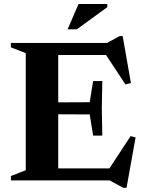

<svg xmlns="http://www.w3.org/2000/svg" viewBox="-20 -886 708 943"><path d="M482.5 -488 480 -354 482.5 -220H437.5L420.5 -324L189 -325V-383L420.5 -384L437.5 -488ZM623 -478 596 -471.5 485.5 -639 531 -616H182.5V-675H505.5L568 -709H582.5ZM503 -37 621.5 -217.5 646 -211 601.5 36.5H585.5L518.5 0H182.5V-59H539ZM33.5 0V-21.5L106.5 -50V-625L33.5 -653.5V-675H266V0ZM312 -742 366 -866.5H507V-851L357.5 -742Z"/></svg>

Font: Newsreader 24pt
Style: Bold
Weight: 700
Designer: Hugues Gentile
Foundry: Production Type
Version: Version 1.003